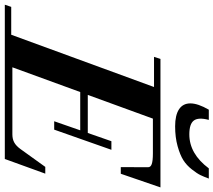

<svg xmlns="http://www.w3.org/2000/svg" viewBox="-110 -844 909 818"><g transform="rotate(90 345.0 -434.5)"><path d="M473.6 -725.6Q426.3 -725.6 401.1 -742.2Q376 -758.8 376 -790.5Q376 -822.8 402.8 -869.1H446.3Q434.6 -824.7 449 -805.4Q463.4 -786.1 507.8 -786.1Q590.8 -786.1 652.8 -869.1H696.3Q688.5 -848.1 681.6 -833.7Q674.8 -819.3 657.2 -796.9Q639.6 -774.4 617.7 -760.5Q595.7 -746.6 558.1 -736.1Q520.5 -725.6 473.6 -725.6ZM-44.4 0 -35.2 -27.3H83.5L306.2 -635.7H177.7L186.5 -663.1H733.9L675.8 -494.1H647.5L647.9 -609.9Q648.4 -621.1 634.5 -626Q620.6 -630.9 589.4 -630.9H440.9L339.8 -353.5H502L537.1 -454.1H573.7L487.8 -210.4H452.1L490.7 -321.3H327.6L222.2 -32.2H507.8Q528.3 -32.2 542.7 -40.3Q557.1 -48.3 570.3 -66.4L646.5 -172.4H675.3L612.8 0Z"/></g></svg>

Font: Elstob 18pt
Style: Bold Italic
Weight: 700
Italic angle: -20°
Designer: Peter S. Baker
Version: Version 1.015